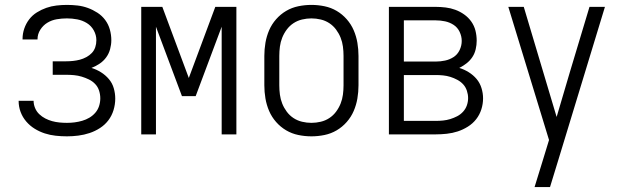

<svg xmlns="http://www.w3.org/2000/svg" viewBox="-20 -548 2540 783"><path d="M253 8Q230 8 207 5.5Q184 3 162.5 -4Q141 -11 121.5 -23Q102 -35 87 -52.5Q72 -70 64 -91.5Q56 -113 56 -136V-137H117Q117 -122 123 -107.5Q129 -93 140 -82.5Q151 -72 164.5 -65Q178 -58 192.5 -54Q207 -50 222.5 -48.5Q238 -47 253 -47Q269 -47 284.5 -49Q300 -51 315.5 -55.5Q331 -60 344.5 -68Q358 -76 368.5 -88Q379 -100 384 -115.5Q389 -131 389 -147Q389 -163 384 -178.5Q379 -194 368 -205.5Q357 -217 342.5 -224Q328 -231 313 -235.5Q298 -240 282 -241.5Q266 -243 250 -243H195V-298H250Q264 -298 278 -299.5Q292 -301 305.5 -304.5Q319 -308 332 -315Q345 -322 354.5 -332Q364 -342 368.5 -355.5Q373 -369 373 -384Q373 -405 362.5 -424Q352 -443 334 -454Q316 -465 295 -469Q274 -473 253 -473Q232 -473 211.5 -469.5Q191 -466 173.5 -455.5Q156 -445 144.5 -427Q133 -409 133 -388V-387H72V-390Q72 -411 79 -431.5Q86 -452 99 -469Q112 -486 130.5 -497.5Q149 -509 169 -516Q189 -523 210.5 -525.5Q232 -528 253 -528Q275 -528 296.5 -525.5Q318 -523 338.5 -515.5Q359 -508 377.5 -496Q396 -484 409 -466.5Q422 -449 428 -427.5Q434 -406 434 -384Q434 -366 429 -347.5Q424 -329 413 -314Q402 -299 386.5 -288.5Q371 -278 353 -271Q373 -265 391.5 -253.5Q410 -242 424 -225.5Q438 -209 444 -188Q450 -167 450 -146Q450 -122 443 -99Q436 -76 422 -57.5Q408 -39 388 -26Q368 -13 345.5 -5.5Q323 2 299.5 5Q276 8 253 8Z M556 0V-520H642L750 -230L858 -520H944V0H884V-439L778 -156H722L616 -439V0Z M1250 8Q1223 8 1196.5 2.5Q1170 -3 1147 -16.5Q1124 -30 1106 -50.5Q1088 -71 1077.5 -95.5Q1067 -120 1062.5 -146.5Q1058 -173 1058 -200V-320Q1058 -347 1062.5 -373.5Q1067 -400 1077.5 -424.5Q1088 -449 1106 -469.5Q1124 -490 1147 -503.5Q1170 -517 1196.5 -522.5Q1223 -528 1250 -528Q1277 -528 1303.5 -522.5Q1330 -517 1353 -503.5Q1376 -490 1394 -469.5Q1412 -449 1422.5 -424.5Q1433 -400 1437.5 -373.5Q1442 -347 1442 -320V-200Q1442 -173 1437.5 -146.5Q1433 -120 1422.5 -95.5Q1412 -71 1394 -50.5Q1376 -30 1353 -16.5Q1330 -3 1303.5 2.5Q1277 8 1250 8ZM1250 -47Q1269 -47 1288 -51.5Q1307 -56 1323 -66.5Q1339 -77 1350.5 -92.5Q1362 -108 1369 -125.5Q1376 -143 1378.5 -162Q1381 -181 1381 -200V-320Q1381 -339 1378.5 -358Q1376 -377 1369 -394.5Q1362 -412 1350.5 -427.5Q1339 -443 1323 -453.5Q1307 -464 1288 -468.5Q1269 -473 1250 -473Q1231 -473 1212 -468.5Q1193 -464 1177 -453.5Q1161 -443 1149.5 -427.5Q1138 -412 1131 -394.5Q1124 -377 1121.5 -358Q1119 -339 1119 -320V-200Q1119 -181 1121.5 -162Q1124 -143 1131 -125.5Q1138 -108 1149.5 -92.5Q1161 -77 1177 -66.5Q1193 -56 1212 -51.5Q1231 -47 1250 -47Z M1566 0V-520H1757Q1777 -520 1797.5 -517.5Q1818 -515 1837 -508Q1856 -501 1873 -489Q1890 -477 1902 -460Q1914 -443 1919 -423Q1924 -403 1924 -382Q1924 -365 1920 -347.5Q1916 -330 1906.5 -315.5Q1897 -301 1883 -290Q1869 -279 1853 -271Q1873 -265 1891.5 -253.5Q1910 -242 1923.5 -226Q1937 -210 1943.5 -189Q1950 -168 1950 -147Q1950 -124 1943 -102Q1936 -80 1922 -62Q1908 -44 1888 -31.5Q1868 -19 1846.5 -12Q1825 -5 1802 -2.5Q1779 0 1757 0ZM1757 -297Q1776 -297 1795 -301Q1814 -305 1830 -315.5Q1846 -326 1854.5 -344Q1863 -362 1863 -381Q1863 -400 1854.5 -418Q1846 -436 1830 -446.5Q1814 -457 1795 -461Q1776 -465 1757 -465H1627V-297ZM1627 -55H1757Q1772 -55 1787 -56.5Q1802 -58 1816.5 -62.5Q1831 -67 1844.5 -74Q1858 -81 1868.5 -92.5Q1879 -104 1884 -118.5Q1889 -133 1889 -148Q1889 -163 1884 -178Q1879 -193 1869 -204Q1859 -215 1845 -222.5Q1831 -230 1816.5 -234.5Q1802 -239 1787 -240.5Q1772 -242 1757 -242H1627Z M2160 215Q2168 188 2176.5 161.5Q2185 135 2193 108L2219 23L2053 -520H2116L2250 -71L2304 -254L2384 -520H2447L2257 104L2223 215Z"/></svg>

Font: Iosevka Custom Light
Style: Regular
Weight: 300
Monospace: yes
Designer: Belleve Invis
Foundry: Belleve Invis
Version: Version 27.3.5